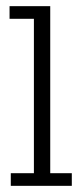

<svg xmlns="http://www.w3.org/2000/svg" viewBox="-20 -603 273 623"><path d="M15 0V-41H90V-542H11V-583H143V-41H213V0Z"/></svg>

Font: Rokkitt SemiBold Light
Style: Regular
Weight: 300
Version: Version 3.103